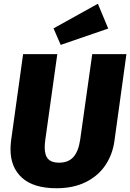

<svg xmlns="http://www.w3.org/2000/svg" viewBox="-20 -983 693 1022"><path d="M589 -232Q579 -160 540.5 -103Q502 -46 436 -13.5Q370 19 281 19Q159 19 97.5 -36.5Q36 -92 36 -188Q36 -211 39 -235L103 -695H285L221 -238Q218 -216 218 -198Q218 -156 236.5 -136.5Q255 -117 294 -117Q344 -117 371 -147.5Q398 -178 407 -241L471 -695H653ZM556 -831 303 -744 265 -832 501 -963Z"/></svg>

Font: Trujillo ExtraBold
Style: Italic
Weight: 800
Italic angle: -8°
Designer: Fira Sans original fonts by bBox Type GmbH, Carrois Corporate GbR, & Edenspiekermann AG / Changes by Cristiano Sobral
Foundry: Fira Sans original fonts by bBox Type GmbH, Carrois Corporate GbR, & Edenspiekermann AG / Changes by Cristiano Sobral
Version: Version 4.301;July 28, 2020;FontCreator 13.0.0.2655 64-bit